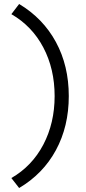

<svg xmlns="http://www.w3.org/2000/svg" viewBox="-20 -736 429 963"><path d="M325 -254Q325 -102 260.5 17Q196 136 76 207L37 157Q141 97 197.5 -11Q254 -119 254 -254Q254 -390 197.5 -497.5Q141 -605 37 -665L76 -716Q196 -644 260.5 -525Q325 -406 325 -254Z"/></svg>

Font: Red Hat Display
Style: Regular
Weight: 400
Designer: Pentagram / MCKL
Foundry: Pentagram / MCKL
Version: Version 1.003; Red Hat Display